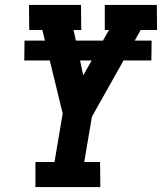

<svg xmlns="http://www.w3.org/2000/svg" viewBox="-20 -755 654 775"><path d="M123 0V-101H200L233 -297L151 -634H98L97 -735H307L308 -634H277L316 -451L420 -634H403V-735H613L614 -634H548L351 -284L320 -101H384L385 0ZM591 -511H78L79 -591H592Z"/></svg>

Font: Iosevka Etoile
Style: Bold Italic
Weight: 700
Italic angle: -9°
Designer: Belleve Invis
Foundry: Belleve Invis
Version: Version 28.1.0; ttfautohint (v1.8.4)